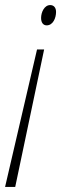

<svg xmlns="http://www.w3.org/2000/svg" viewBox="-31 -556 261 757"><path d="M153 -456C178 -456 190 -485 190 -509C190 -526 181 -536 167 -536C144 -536 131 -508 131 -485C131 -466 140 -456 153 -456ZM-11 181H29L143 -361H115Z"/></svg>

Font: Noto Sans ExtraCondensed ExtraLight
Style: Italic
Weight: 200
Width: 2
Italic angle: -12°
Designer: Monotype Design Team
Foundry: Monotype Imaging Inc.
Version: Version 2.013